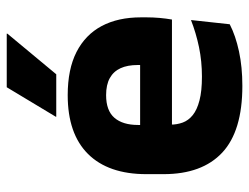

<svg xmlns="http://www.w3.org/2000/svg" viewBox="-105 -622 740 570"><g transform="rotate(-90 265.0 -337.0)"><path d="M295 12.5Q161 12.5 97 -47.2Q33 -107 33 -221.5V-272.5Q33 -385.5 93 -445.8Q153 -506 267.5 -506Q344.5 -506 395.8 -479.8Q447 -453.5 472.8 -405Q498.5 -356.5 498.5 -288.5V-272Q498.5 -253 496.8 -233.2Q495 -213.5 492 -196.5H354Q356 -225.5 356.5 -251.2Q357 -277 357 -298Q357 -328.5 347.5 -349.2Q338 -370 318.2 -381Q298.5 -392 267.5 -392Q221.5 -392 200.2 -367.2Q179 -342.5 179 -297V-252L180 -235.5V-200.5Q180 -181.5 186.2 -164.5Q192.5 -147.5 208.2 -134.8Q224 -122 251.8 -114.8Q279.5 -107.5 322.5 -107.5Q368 -107.5 410 -116.2Q452 -125 490.5 -140L478 -25Q444 -7.5 397.5 2.5Q351 12.5 295 12.5ZM114 -196.5V-291H461V-196.5ZM291 -687H450V-685L329.5 -540H203.5V-541.5Z"/></g></svg>

Font: Anek Telugu
Style: Bold
Weight: 700
Designer: Omkar Bhoir (Telugu), Yesha Goshar (Latin)
Foundry: Ek Type
Version: Version 1.003